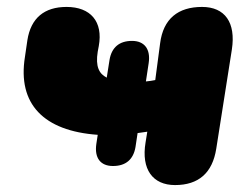

<svg xmlns="http://www.w3.org/2000/svg" viewBox="-20 -524 722 554"><path d="M485 10C553 10 593 -25 604 -95L649 -381C661 -459 629 -504 563 -504C494 -504 451 -470 442 -399L428 -293C420 -291 410 -290 401 -289L409 -342C415 -382 397 -406 361 -406C324 -406 302 -387 296 -351L288 -300C266 -311 255 -332 262 -375L265 -391C278 -462 241 -504 172 -504C108 -504 69 -472 59 -408L52 -360C30 -224 106 -146 262 -135L258 -109C252 -68 270 -45 306 -45C343 -45 365 -64 371 -100L377 -140L405 -144L400 -113C387 -35 421 10 485 10Z"/></svg>

Font: SN Pro Black
Style: Italic
Weight: 900
Italic angle: -9°
Designer: Tobias Whetton
Foundry: Supernotes
Version: Version 1.001;Glyphs 3.2 (3249)